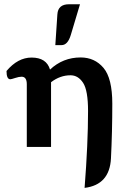

<svg xmlns="http://www.w3.org/2000/svg" viewBox="-20 -704 609 920"><path d="M385.3 196.3Q401.9 -15.1 401.9 -171.9Q401.9 -271 378.2 -307.1Q354.5 -343.3 317.9 -343.3Q268.1 -343.3 224.6 -310.1V0H108.4V-300.3Q108.4 -336.4 83.5 -336.4Q70.8 -336.4 52.5 -330.3Q34.2 -324.2 29.3 -324.2Q11.2 -324.2 11.2 -363.8Q65.4 -428.2 131.3 -428.2Q202.6 -428.2 219.7 -370.6Q281.7 -428.7 366.2 -428.7Q433.6 -428.7 475.8 -378.9Q518.1 -329.1 518.1 -207Q518.1 -72.3 511.7 54.7Q505.4 181.6 385.3 196.3ZM274.9 -487.8H245.1L254.9 -634.8Q257.8 -683.6 310.5 -683.6H363.3L319.3 -536.6Q304.7 -487.8 274.9 -487.8Z"/></svg>

Font: ALMAS
Style: Bold
Weight: 700
Designer: ALMAS Font/ by Husham Jawad Kadhim, derived from the Bainsely font by/ Paul James MIller
Foundry: High-Logic / Made with FontCreator
Version: Version 1.411;September 19, 2021;FontCreator 14.0.0.2814 32-